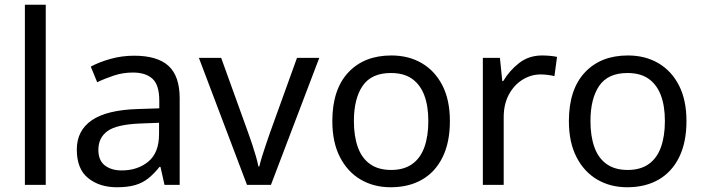

<svg xmlns="http://www.w3.org/2000/svg" viewBox="-20 -780 2970 810"><path d="M173 0H85V-760H173Z M546 -545Q644 -545 691 -502Q738 -459 738 -365V0H674L657 -76H653Q630 -47 605.5 -27.5Q581 -8 549.5 1Q518 10 473 10Q400 10 352 -28.5Q304 -67 304 -149Q304 -229 367 -272.5Q430 -316 561 -320L652 -323V-355Q652 -422 623 -448Q594 -474 541 -474Q499 -474 461 -461.5Q423 -449 390 -433L363 -499Q398 -518 446 -531.5Q494 -545 546 -545ZM572 -259Q472 -255 433.5 -227Q395 -199 395 -148Q395 -103 422.5 -82Q450 -61 493 -61Q561 -61 606 -98.5Q651 -136 651 -214V-262Z M1022 0 819 -536H913L1027 -220Q1035 -198 1044 -171Q1053 -144 1060 -119.5Q1067 -95 1070 -78H1074Q1078 -95 1085.5 -120Q1093 -145 1102.5 -172Q1112 -199 1119 -220L1233 -536H1327L1123 0Z M1878 -269Q1878 -180 1847.5 -117.5Q1817 -55 1761 -22.5Q1705 10 1628 10Q1557 10 1501.5 -22.5Q1446 -55 1414 -117.5Q1382 -180 1382 -269Q1382 -402 1449 -474Q1516 -546 1631 -546Q1704 -546 1759.5 -513.5Q1815 -481 1846.5 -419.5Q1878 -358 1878 -269ZM1473 -269Q1473 -206 1489.5 -159.5Q1506 -113 1541 -88Q1576 -63 1630 -63Q1684 -63 1719 -88Q1754 -113 1770.5 -159.5Q1787 -206 1787 -269Q1787 -333 1770 -378Q1753 -423 1718.5 -447.5Q1684 -472 1629 -472Q1547 -472 1510 -418Q1473 -364 1473 -269Z M2267 -546Q2282 -546 2299.5 -544.5Q2317 -543 2330 -540L2319 -459Q2306 -462 2290.5 -464Q2275 -466 2261 -466Q2220 -466 2184 -443.5Q2148 -421 2126.5 -380.5Q2105 -340 2105 -286V0H2017V-536H2089L2099 -438H2103Q2129 -482 2170 -514Q2211 -546 2267 -546Z M2876 -269Q2876 -180 2845.5 -117.5Q2815 -55 2759 -22.5Q2703 10 2626 10Q2555 10 2499.5 -22.5Q2444 -55 2412 -117.5Q2380 -180 2380 -269Q2380 -402 2447 -474Q2514 -546 2629 -546Q2702 -546 2757.5 -513.5Q2813 -481 2844.5 -419.5Q2876 -358 2876 -269ZM2471 -269Q2471 -206 2487.5 -159.5Q2504 -113 2539 -88Q2574 -63 2628 -63Q2682 -63 2717 -88Q2752 -113 2768.5 -159.5Q2785 -206 2785 -269Q2785 -333 2768 -378Q2751 -423 2716.5 -447.5Q2682 -472 2627 -472Q2545 -472 2508 -418Q2471 -364 2471 -269Z"/></svg>

Font: Noto Sans Meetei Mayek
Style: Regular
Weight: 400
Designer: Monotype Design Team and Neelakash Kshetrimayum
Foundry: Monotype Imaging Inc.
Version: Version 2.002